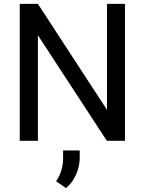

<svg xmlns="http://www.w3.org/2000/svg" viewBox="-20 -731 753 997"><path d="M628.9 0V-710.9H535.6V-160.6L176.8 -710.9H82.5V0H176.8V-547.9L534.7 0ZM322.8 245.6C344.6 228 361.9 204.7 374.8 175.5C387.6 146.4 394 117 394 87.4V50.3H307.6V95.2C307 136.6 294.9 175 271.5 210.4Z"/></svg>

Font: Roboto1
Style: rg
Weight: 400
Designer: Google
Version: Version 2.137; 2017